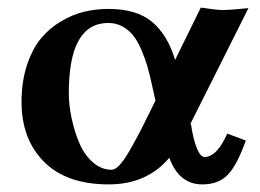

<svg xmlns="http://www.w3.org/2000/svg" viewBox="-20 -468 678 500"><path d="M384.8 -206.1 377 -241.2Q370.6 -272 363.8 -295.2Q356.9 -318.4 347.2 -340.6Q337.4 -362.8 325.7 -377Q314 -391.1 297.9 -399.7Q281.7 -408.2 262.2 -408.2Q159.2 -408.2 159.2 -226.1Q159.2 -194.8 166.3 -160.9Q173.3 -127 186.3 -96.2Q199.2 -65.4 221.4 -45.7Q243.7 -25.9 271 -25.9Q279.8 -25.9 291.5 -38.3Q303.2 -50.8 317.9 -76.4Q332.5 -102.1 343.8 -123.5L372.1 -180.2ZM262.2 -444.8Q335.9 -444.8 376.2 -410.9Q416.5 -377 436 -312L502.9 -448.2Q544.9 -441.9 560.1 -441.9Q579.1 -441.9 627 -446.8L475.1 -144L477.1 -146Q483.4 -103.5 492.9 -81.3Q502.4 -59.1 512.2 -59.1Q544.9 -59.1 571.8 -120.1L620.1 -102.1Q597.7 -38.6 573.5 -13.2Q549.3 12.2 506.8 12.2Q446.3 12.2 420.9 -57.1Q362.3 12.2 263.2 12.2Q153.3 12.2 94.7 -46.6Q36.1 -105.5 36.1 -202.1Q36.1 -255.9 50.3 -298.6Q64.5 -341.3 86.9 -368.2Q109.4 -395 139.6 -412.8Q169.9 -430.7 200.2 -437.7Q230.5 -444.8 262.2 -444.8Z"/></svg>

Font: Linux Libertine G
Style: Semibold
Weight: 600
Designer: Philipp H. Poll
Foundry: Philipp H. Poll
Version: Version 5.1.1